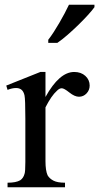

<svg xmlns="http://www.w3.org/2000/svg" viewBox="-20 -786 416 806"><path d="M170.9 -483.9V-378.9Q229 -483.9 291.5 -483.9Q320.3 -483.9 338.4 -467.3Q356.4 -450.7 356.4 -426.8Q356.4 -407.7 343.3 -393.8Q330.1 -379.9 311.5 -379.9Q293.5 -379.9 271.2 -397.7Q249 -415.5 239.3 -415.5Q229 -415.5 218.8 -404.8Q195.8 -384.3 170.9 -335.4V-109.4Q170.9 -70.3 179.7 -50.3Q187.5 -36.6 204.1 -27.8Q220.7 -19 252.9 -19V0H11.7V-19Q47.4 -19 64.9 -29.3Q78.1 -38.1 83 -56.2Q86.4 -64.9 86.4 -106V-288.1Q86.4 -370.1 82.8 -386Q79.1 -401.9 70.3 -409.2Q61.5 -416.5 47.4 -416.5Q31.2 -416.5 11.7 -408.7L6.3 -426.8L149.4 -483.9ZM182.6 -619.1Q193.8 -633.3 205.8 -651.9Q217.8 -670.4 229.2 -690.2Q240.7 -710 251.2 -729.7Q261.7 -749.5 269.5 -766.1H376.5V-755.9Q367.2 -742.7 349.1 -722.9Q331.1 -703.1 309.1 -681.6Q287.1 -660.2 263.9 -639.9Q240.7 -619.6 220.7 -606H182.6Z"/></svg>

Font: KhunPaOh
Style: Regular
Weight: 400
Designer: Khon Soe Zaw Thu
Version: Version 1.00 July 11, 2016, initial release